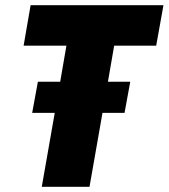

<svg xmlns="http://www.w3.org/2000/svg" viewBox="-20 -720 650 740"><path d="M141 0H325L375 -285H460L482 -405H396L420 -544H582L610 -700H98L71 -544H236L212 -405H126L104 -285H191Z"/></svg>

Font: Fixel Text 20240404 ExtraBold
Style: Italic
Weight: 800
Width: 4
Italic angle: -10°
Designer: AlfaBravo + MacPaw
Foundry: Kyrylo Tkachov, Marchela Mozhyna, Serhii Makarenko, Maria Weinstein, Zakhar Kryvoshyya
Version: Version 1.211;Glyphs 3.2 (3225)